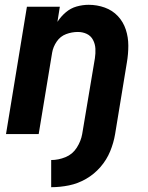

<svg xmlns="http://www.w3.org/2000/svg" viewBox="-20 -558 616 799"><path d="M193 221Q230 221 267 213.5Q304 206 338 186.5Q372 167 398 137Q424 107 438.5 71.5Q453 36 459 0L508 -298Q514 -333 514 -368Q514 -403 503.5 -435Q493 -467 470.5 -491Q448 -515 416 -526.5Q384 -538 349 -538Q324 -538 299 -531Q274 -524 253.5 -506.5Q233 -489 219 -467L229 -530H92L5 0H141L197 -339Q201 -363 216 -385Q231 -407 255 -416Q279 -425 304 -425Q324 -425 341 -417Q358 -409 367 -392Q376 -375 377 -355.5Q378 -336 375 -316L322 0Q317 29 299.5 56.5Q282 84 252.5 96Q223 108 193 108Z"/></svg>

Font: Iosevka Sparkle XBdObl
Style: Regular
Weight: 800
Italic angle: -9°
Designer: Belleve Invis
Foundry: Belleve Invis
Version: Version 4.5.0; ttfautohint (v1.8.3)